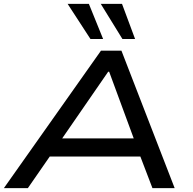

<svg xmlns="http://www.w3.org/2000/svg" viewBox="-24 -965 991 985"><path d="M-4 0 494 -705H599L872 0H758L680 -204L732 -162H191L261 -205L119 0ZM531 -597 275 -226 242 -255H710L672 -228L536 -597ZM604 -765 493 -945H602L669 -765ZM440 -765 323 -945H432L505 -765Z"/></svg>

Font: Nunito Sans 7pt Expanded Medium
Style: Italic
Weight: 500
Width: 7
Italic angle: -9°
Designer: Vernon Adams
Foundry: Vernon Adams
Version: Version 3.101;gftools[0.9.27]